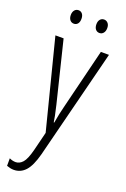

<svg xmlns="http://www.w3.org/2000/svg" viewBox="-177 -759 690 1054"><g transform="rotate(20 168.0 -231.5)"><path d="M15.6 -530.8H63.5L150.9 -174.8Q160.6 -134.3 164.1 -115.5Q167.5 -96.7 170.4 -78.6H173.3Q178.2 -107.9 183.1 -130.6Q188 -153.3 193.8 -176.3L281.2 -530.8H328.6L167 108.4Q147.9 180.7 120.1 210.9Q92.3 241.2 52.2 241.2Q41.5 241.2 32 239Q22.5 236.8 11.2 232.9V189Q29.8 197.8 47.9 197.8Q70.3 197.8 88.4 177.7Q106.4 157.7 121.1 100.6L148.4 -9.3ZM56.6 -665Q56.6 -682.6 65.4 -693.4Q74.2 -704.1 88.4 -704.1Q102.1 -704.1 110.6 -693.6Q119.1 -683.1 119.1 -665Q119.1 -646 110.6 -635.7Q102.1 -625.5 88.4 -625.5Q74.2 -625.5 65.4 -636.2Q56.6 -647 56.6 -665ZM206.1 -665.5Q206.1 -683.1 214.8 -693.6Q223.6 -704.1 237.8 -704.1Q251 -704.1 260.3 -693.8Q269.5 -683.6 269.5 -665.5Q269.5 -647 260.5 -636.2Q251.5 -625.5 237.8 -625.5Q223.6 -625.5 214.8 -636.2Q206.1 -647 206.1 -665.5Z"/></g></svg>

Font: Open Sans Condensed Light
Style: Regular
Weight: 300
Width: 3
Designer: Monotype Design Team
Foundry: Monotype Imaging Inc.
Version: Version 3.003; ttfautohint (v1.8.4)